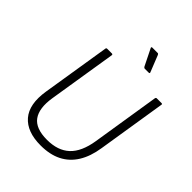

<svg xmlns="http://www.w3.org/2000/svg" viewBox="-238 -971 1109 1109"><g transform="rotate(45 316.5 -416.0)"><path d="M292 12Q180 12 127.5 -49Q75 -110 94 -230L161 -648Q162 -655 169 -655H207Q215 -655 214 -647L147 -229Q132 -134 167 -85.5Q202 -37 295 -37Q383 -37 433.5 -84Q484 -131 500 -232L566 -648Q568 -655 574 -655H613Q621 -655 619 -647L552 -226Q540 -148 507 -95Q474 -42 420.5 -15Q367 12 292 12ZM404 -727Q398 -727 394 -734L343 -837Q342 -840 343.5 -842Q345 -844 348 -844H392Q398 -844 401 -837L442 -734Q444 -727 436 -727Z"/></g></svg>

Font: Sofia Sans Light
Style: Italic
Weight: 300
Italic angle: -9°
Version: Version 4.100-B